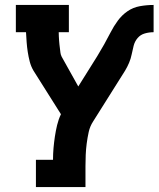

<svg xmlns="http://www.w3.org/2000/svg" viewBox="-20 -550 640 775"><path d="M125 205V95H194Q194 71 196 48Q198 25 201.5 1.5Q205 -22 210.5 -45Q216 -68 226 -89L115 -265Q105 -282 100 -301.5Q95 -321 92 -340.5Q89 -360 87.5 -380Q86 -400 85 -420H44V-530H258V-420H217Q217 -411 217.5 -403Q218 -395 218.5 -386.5Q219 -378 220 -370Q221 -362 222 -353.5Q223 -345 224 -337Q225 -329 229 -321L296 -201L373 -324Q387 -347 400.5 -371Q414 -395 426.5 -419.5Q439 -444 455.5 -466.5Q472 -489 494.5 -504.5Q517 -520 544.5 -525Q572 -530 600 -530V-420Q582 -420 564.5 -415Q547 -410 535.5 -396.5Q524 -383 519.5 -365.5Q515 -348 511.5 -330.5Q508 -313 501 -296.5Q494 -280 485 -265L356 -60Q343 -40 338 -17Q333 6 330 29Q327 52 326 75Q325 98 325 121V205Z"/></svg>

Font: Iosevka Curly Slab XBdEx
Style: Regular
Weight: 800
Width: 7
Monospace: yes
Designer: Belleve Invis
Foundry: Belleve Invis
Version: Version 11.0.0; ttfautohint (v1.8.3)